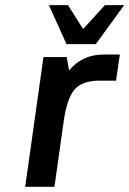

<svg xmlns="http://www.w3.org/2000/svg" viewBox="-20 -720 498 740"><path d="M225.1 -250 189.9 0H77.1L147.5 -500H237.3L246.1 -448.2Q296.9 -509.8 378.9 -509.8H441.9L427.2 -409.2H364.3Q296.9 -409.2 267.3 -375Q237.8 -340.8 225.1 -250ZM458.5 -700.2 349.1 -549.8H236.3L168.5 -700.2H242.2L300.3 -607.9L384.3 -700.2Z"/></svg>

Font: Fivo Sans Med
Style: Regular
Weight: 450
Designer: Alexander Slobzheninov
Foundry: Alexander Slobzheninov
Version: 1.0